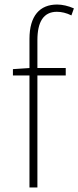

<svg xmlns="http://www.w3.org/2000/svg" viewBox="-20 -827 346 847"><path d="M37 -494H110V0H145V-494H270V-527H145V-650C145 -729 171 -775 231 -775C251 -775 273 -770 295 -759L306 -790C281 -801 255 -807 232 -807C156 -807 110 -758 110 -655V-527L37 -522Z"/></svg>

Font: Harano Aji Gothic CN ExtraLight
Style: Regular
Weight: 250
Foundry: Masamichi Hosoda
Version: HaranoAjiGothicCN-ExtraLight version 20230610;ttx 4.39.4